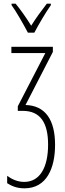

<svg xmlns="http://www.w3.org/2000/svg" viewBox="-20 -784 354 1046"><path d="M132 -606H167C192 -653 227 -713 257 -756V-764H235C201 -720 177 -687 150 -644C124 -686 91 -733 65 -764H43V-756C68 -722 106 -655 132 -606ZM268 -529H42V-495H227L77 -205V-180H104C200 -180 242 -115 242 4C242 125 199 207 112 207C75 207 44 192 19 174V214C40 227 68 242 113 242C235 242 280 131 280 5C280 -131 227 -209 119 -212L268 -501Z"/></svg>

Font: Noto Sans ExtraCondensed ExtraLight
Style: Regular
Weight: 200
Width: 2
Designer: Monotype Design Team
Foundry: Monotype Imaging Inc.
Version: Version 2.013